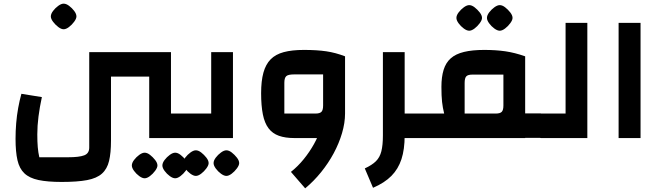

<svg xmlns="http://www.w3.org/2000/svg" viewBox="-20 -755 3608 1050"><path d="M796 0V-470H915V-134H1000V0ZM587 -336V-470H796V-336ZM317 240Q240 240 190.5 229.5Q141 219 113.5 193Q86 167 75.5 121Q65 75 65 4Q65 -38 68.5 -81Q72 -124 79.5 -165Q87 -206 97 -242L209 -224Q197 -169 190.5 -118Q184 -67 184 -20Q184 20 186.5 49.5Q189 79 195 105H352Q413 105 440.5 94.5Q468 84 468 52V-470H587V14Q587 81 576.5 125Q566 169 537.5 194.5Q509 220 456 230Q403 240 317 240ZM328 -595Q315 -595 299 -607Q283 -619 270.5 -635.5Q258 -652 258 -665Q258 -679 270 -695Q282 -711 298.5 -723Q315 -735 328 -735Q342 -735 358 -723Q374 -711 386 -695Q398 -679 398 -665Q398 -653 385.5 -636Q373 -619 357 -607Q341 -595 328 -595ZM1000 0V-134Q1011 -134 1015.5 -115.5Q1020 -97 1020 -67Q1020 -36 1015.5 -18Q1011 0 1000 0ZM771 220Q758 220 741.5 208Q725 196 713 179.5Q701 163 701 150Q701 136 713 120Q725 104 741.5 92Q758 80 771 80Q785 80 800.5 92Q816 104 828.5 120Q841 136 841 150Q841 162 828.5 179Q816 196 800 208Q784 220 771 220ZM938 220Q925 220 908.5 208Q892 196 880 179.5Q868 163 868 150Q868 136 880 120Q892 104 908.5 92Q925 80 938 80Q952 80 967.5 92Q983 104 995.5 120Q1008 136 1008 150Q1008 162 995.5 179Q983 196 967 208Q951 220 938 220Z M1000 0V-134H1198L1135 -71V-470H1254V0ZM1000 0Q989 0 984.5 -18Q980 -36 980 -67Q980 -97 984.5 -115.5Q989 -134 1000 -134ZM1051 207Q1038 207 1021.5 195Q1005 183 993 166.5Q981 150 981 137Q981 123 993 107Q1005 91 1021.5 79Q1038 67 1051 67Q1065 67 1080.5 79Q1096 91 1108.5 107Q1121 123 1121 137Q1121 149 1108.5 166Q1096 183 1080 195Q1064 207 1051 207ZM1218 207Q1205 207 1188.5 195Q1172 183 1160 166.5Q1148 150 1148 137Q1148 123 1160 107Q1172 91 1188.5 79Q1205 67 1218 67Q1232 67 1247.5 79Q1263 91 1275.5 107Q1288 123 1288 137Q1288 149 1275.5 166Q1263 183 1247 195Q1231 207 1218 207Z M1590 0Q1540 0 1505 -12.5Q1470 -25 1448.5 -53.5Q1427 -82 1417.5 -129.5Q1408 -177 1408 -245Q1408 -312 1420.5 -357.5Q1433 -403 1460 -430.5Q1487 -458 1532 -470Q1577 -482 1642 -482Q1713 -482 1764 -474.5Q1815 -467 1867 -447V-134L1803 0ZM1649 275 1571 185Q1609 155 1641 115.5Q1673 76 1697 33Q1721 -10 1734 -52.5Q1747 -95 1747 -134H1867Q1867 -83 1850.5 -27Q1834 29 1805 83Q1776 137 1736 186.5Q1696 236 1649 275ZM1535 -134H1705Q1729 -134 1738 -143.5Q1747 -153 1747 -178V-348H1587Q1556 -348 1545.5 -338.5Q1535 -329 1535 -302Z M2192 0V-134H2277V0ZM2020 272 1975 166Q2014 148 2035.5 127Q2057 106 2065.5 72.5Q2074 39 2074 -14V-470H2193V-14Q2193 62 2175.5 115.5Q2158 169 2120.5 207Q2083 245 2020 272ZM2277 0V-134Q2287 -134 2292 -115.5Q2297 -97 2297 -67Q2297 -36 2292 -18Q2287 0 2277 0Z M2852 -1V-135H2938V-1ZM2277 0V-134H2409Q2401 -166 2397.5 -198Q2394 -230 2394 -280Q2394 -334 2406 -373Q2418 -412 2445 -436Q2472 -460 2517.5 -471Q2563 -482 2628 -482Q2692 -482 2743.5 -474.5Q2795 -467 2852 -447V0ZM2521 -134H2691Q2715 -134 2724 -143.5Q2733 -153 2733 -178V-347H2563Q2539 -347 2530 -337.5Q2521 -328 2521 -301ZM2277 0Q2266 0 2261.5 -18Q2257 -36 2257 -67Q2257 -97 2261.5 -115.5Q2266 -134 2277 -134ZM2938 0V-134Q2948 -134 2953 -115.5Q2958 -97 2958 -67Q2958 -36 2953 -18Q2948 0 2938 0ZM2546 -587Q2533 -587 2516.5 -599Q2500 -611 2488 -627.5Q2476 -644 2476 -657Q2476 -671 2488 -687Q2500 -703 2516.5 -715Q2533 -727 2546 -727Q2560 -727 2575.5 -715Q2591 -703 2603.5 -687Q2616 -671 2616 -657Q2616 -645 2603.5 -628Q2591 -611 2575 -599Q2559 -587 2546 -587ZM2713 -587Q2700 -587 2683.5 -599Q2667 -611 2655 -627.5Q2643 -644 2643 -657Q2643 -671 2655 -687Q2667 -703 2683.5 -715Q2700 -727 2713 -727Q2727 -727 2742.5 -715Q2758 -703 2770.5 -687Q2783 -671 2783 -657Q2783 -645 2770.5 -628Q2758 -611 2742 -599Q2726 -587 2713 -587Z M2938 0V-134H3073V-630H3192V0ZM2938 0Q2927 0 2922.5 -18Q2918 -36 2918 -67Q2918 -97 2922.5 -115.5Q2927 -134 2938 -134Z M3363 0V-630H3483V0Z"/></svg>

Font: Changa SemiBold
Style: Regular
Weight: 600
Designer: Eduardo Rodriguez Tunni
Foundry: Eduardo Rodriguez Tunni
Version: Version 3.002; ttfautohint (v1.8.2)